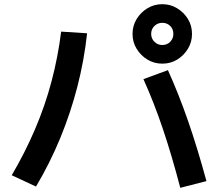

<svg xmlns="http://www.w3.org/2000/svg" viewBox="-20 -867 1040 917"><path d="M755 -563Q716 -563 684 -582.5Q652 -602 632.5 -634Q613 -666 613 -705Q613 -744 632.5 -776Q652 -808 684 -827.5Q716 -847 755 -847Q794 -847 826 -827.5Q858 -808 877.5 -776.5Q897 -745 897 -705Q897 -666 877.5 -634Q858 -602 826.5 -582.5Q795 -563 755 -563ZM755 -652Q778 -652 793 -667.5Q808 -683 808 -705Q808 -728 793 -743Q778 -758 755 -758Q733 -758 717.5 -743Q702 -728 702 -705Q702 -683 717.5 -667.5Q733 -652 755 -652ZM841 30Q801 -123 758.5 -249.5Q716 -376 665 -489L782 -532Q834 -417 878.5 -288.5Q923 -160 966 -2ZM36 -30Q99 -137 147 -249Q195 -361 226 -478Q257 -595 272 -716L396 -708Q382 -579 349.5 -453Q317 -327 267.5 -207Q218 -87 152 24Z"/></svg>

Font: M PLUS 2 Thin SemiBold
Style: Regular
Weight: 600
Version: Version 1.001